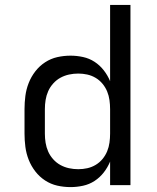

<svg xmlns="http://www.w3.org/2000/svg" viewBox="-20 -755 640 783"><path d="M268 8Q240 8 213.5 2Q187 -4 164 -19Q141 -34 124 -56Q107 -78 97 -103.5Q87 -129 83.5 -156Q80 -183 80 -210V-310Q80 -337 83.5 -364Q87 -391 97 -416.5Q107 -442 124 -464Q141 -486 164 -501Q187 -516 213.5 -522Q240 -528 268 -528Q293 -528 318.5 -522.5Q344 -517 365.5 -503Q387 -489 403 -468.5Q419 -448 429 -424V-735H512V0H429V-96Q419 -72 403 -51.5Q387 -31 365.5 -17Q344 -3 318.5 2.5Q293 8 268 8ZM299 -65Q318 -65 336 -69Q354 -73 370 -82.5Q386 -92 398 -106.5Q410 -121 417 -138Q424 -155 426.5 -173.5Q429 -192 429 -210V-310Q429 -328 426.5 -346.5Q424 -365 417 -382Q410 -399 398 -413.5Q386 -428 370 -437.5Q354 -447 336 -451Q318 -455 299 -455Q280 -455 261.5 -451Q243 -447 226.5 -438Q210 -429 197 -414.5Q184 -400 176.5 -383Q169 -366 166 -347.5Q163 -329 163 -310V-210Q163 -191 166 -172.5Q169 -154 176.5 -137Q184 -120 197 -105.5Q210 -91 226.5 -82Q243 -73 261.5 -69Q280 -65 299 -65Z"/></svg>

Font: Nova Nerd Font
Style: Regular
Weight: 400
Designer: Belleve Invis
Foundry: Belleve Invis
Version: Version 24.1.4; ttfautohint (v1.8.4);Nerd Fonts 3.1.1